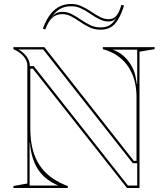

<svg xmlns="http://www.w3.org/2000/svg" viewBox="-20 -945 828 965"><path d="M47.4 0V-10L117.4 -22.8V-616.9Q117.4 -640 98 -662.4Q78.6 -684.7 47.4 -698V-708H202.9L652.5 -136.4H666.1V-455.3Q666.1 -490.4 660 -522Q653.8 -553.7 640.6 -581.4Q627.4 -609.2 607.4 -631.9Q587.4 -654.5 559.8 -671.5Q532.1 -688.4 497 -698V-708H757.2V-698L681.1 -685.2V0H618.6L144.6 -600H132.4V-297.5Q132.4 -256 138.9 -219.6Q145.3 -183.1 159.1 -151.5Q172.9 -119.8 194.8 -93.5Q216.8 -67.1 248.1 -46.2Q279.5 -25.2 320.6 -10V0ZM128.9 -12.6H272.9Q241.7 -25.9 217.7 -44Q193.6 -62.1 176.3 -86.2Q159 -110.3 148.3 -140.1Q137.5 -169.9 132.7 -205.5L130.5 -228H128.9ZM622.9 -12.6H669.6V-124.9H647.1L196.9 -696.5H72.2Q97.3 -683 113.7 -660.8Q130.1 -638.6 130.1 -612.7H149.5ZM668.1 -521.7H669.6V-695.4H546.5Q578.1 -684.4 602.1 -662.8Q626.1 -641.1 642.2 -612.1Q658.2 -583.2 663.1 -549.9ZM484.9 -795.7Q455.5 -795.7 430.4 -807.5Q405.4 -819.3 383 -834.9Q360.6 -850.5 338.6 -862.3Q316.7 -874 293 -874Q261.7 -874 241.9 -855.1Q222.1 -836.2 207.5 -796.9L195.4 -800.6Q207.9 -836.2 226.7 -864.4Q245.6 -892.5 273.1 -908.8Q300.5 -925.1 337.7 -925.1Q366 -925.1 390.6 -913.5Q415.1 -902 437.6 -886.8Q460 -871.6 481.9 -860.1Q503.8 -848.5 525.8 -848.5Q550.9 -848.5 565.3 -866.1Q579.7 -883.7 589.7 -920L603.6 -917.2Q589.3 -872.7 573 -846.1Q556.7 -819.5 535.9 -807.6Q515 -795.7 484.9 -795.7ZM484.9 -807.3Q504.8 -807.3 520.1 -813Q535.4 -818.8 547.8 -832.2Q560.3 -845.6 570.1 -868.3Q563.8 -852 553 -844.5Q542.1 -837 525.8 -837Q501.8 -837 479.2 -848.6Q456.6 -860.1 434.6 -875.3Q412.7 -890.5 388.9 -902Q365.2 -913.6 337.7 -913.6Q301.5 -913.6 276.4 -896.8Q251.3 -880.1 234.1 -848.7Q244.4 -867.1 258.4 -876.3Q272.4 -885.5 293 -885.5Q318.1 -885.5 341 -873.8Q363.9 -862 386.3 -846.4Q408.7 -830.8 432.8 -819Q456.9 -807.3 484.9 -807.3Z"/></svg>

Font: Kalnia Glaze Thin
Style: Regular
Weight: 100
Version: Version 1.110